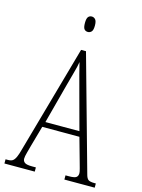

<svg xmlns="http://www.w3.org/2000/svg" viewBox="-134 -983 781 1058"><g transform="rotate(15 256.5 -453.5)"><path d="M-1 0V-24H13Q30 -24 39.5 -30.5Q49 -37 57 -54.5Q65 -72 74 -107L245 -714H273L455 -62Q461 -38 471 -31Q481 -24 506 -24H514V0H341V-24H361Q392 -24 402 -31.5Q412 -39 412 -55Q412 -63 407 -81Q402 -99 397 -117L360 -249H148L115 -132Q110 -113 103.5 -89.5Q97 -66 97 -54Q97 -40 108 -32Q119 -24 150 -24H172V0ZM158 -279H352L295 -490Q280 -545 270 -583Q260 -621 254 -647Q250 -621 239.5 -584Q229 -547 218 -505ZM255 -819Q242 -819 234.5 -828Q227 -837 227 -863Q227 -888 234.5 -897.5Q242 -907 255 -907Q267 -907 275.5 -897.5Q284 -888 284 -863Q284 -837 275.5 -828Q267 -819 255 -819Z"/></g></svg>

Font: Noto Serif ExtraCondensed ExtraLight
Style: Regular
Weight: 200
Width: 2
Designer: Monotype Design Team
Foundry: Monotype Imaging Inc.
Version: Version 2.015